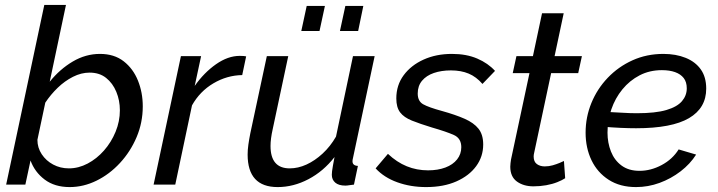

<svg xmlns="http://www.w3.org/2000/svg" viewBox="-20 -750 2915 780"><path d="M263 10Q202 10 161.5 -20.5Q121 -51 104 -98L83 0H5L160 -730H248L182 -418Q223 -469 275.5 -500Q328 -531 386 -531Q444 -531 482.5 -501Q521 -471 540.5 -422.5Q560 -374 560 -318Q560 -252 535 -193Q510 -134 467.5 -88Q425 -42 372 -16Q319 10 263 10ZM260 -66Q299 -66 336 -85.5Q373 -105 402.5 -138.5Q432 -172 449.5 -214.5Q467 -257 467 -302Q467 -342 452.5 -377Q438 -412 411 -433.5Q384 -455 344 -455Q310 -455 276.5 -438Q243 -421 214.5 -393.5Q186 -366 164 -333L132 -182Q132 -150 149.5 -123.5Q167 -97 196 -81.5Q225 -66 260 -66Z M715 -522H797L771 -401Q809 -455 857.5 -489Q906 -523 954 -523Q963 -523 969.5 -522.5Q976 -522 980 -521L964 -445Q902 -444 847 -411.5Q792 -379 760 -322L692 0H604Z M1108 10Q986 10 986 -122Q986 -141 989 -162.5Q992 -184 997 -209L1064 -522H1151L1088 -226Q1079 -186 1079 -157Q1079 -66 1157 -66Q1191 -66 1225 -81.5Q1259 -97 1290.5 -126Q1322 -155 1345 -195L1414 -522H1502L1414 -108Q1413 -104 1412.5 -101Q1412 -98 1412 -95Q1412 -77 1434 -76L1418 0Q1407 1 1398.5 2.5Q1390 4 1383 4Q1356 4 1342 -8Q1328 -20 1328 -40Q1328 -46 1329 -54.5Q1330 -63 1332.5 -77Q1335 -91 1339 -112Q1294 -54 1233 -22Q1172 10 1108 10ZM1204 -624 1226 -726H1300L1278 -624ZM1361 -624 1383 -726H1456L1435 -624Z M1711 10Q1648 10 1594 -9.5Q1540 -29 1506 -66L1556 -125Q1592 -91 1632.5 -74.5Q1673 -58 1719 -58Q1759 -58 1789.5 -69.5Q1820 -81 1837 -102.5Q1854 -124 1854 -152Q1854 -188 1824 -201.5Q1794 -215 1735 -232Q1686 -247 1653.5 -260Q1621 -273 1605.5 -293.5Q1590 -314 1590 -350Q1590 -404 1620 -444.5Q1650 -485 1701 -508Q1752 -531 1816 -531Q1875 -531 1919 -512Q1963 -493 1991 -462L1940 -409Q1915 -438 1884 -451Q1853 -464 1812 -464Q1773 -464 1742.5 -453.5Q1712 -443 1694.5 -422Q1677 -401 1677 -370Q1677 -339 1699 -326.5Q1721 -314 1776 -299Q1830 -284 1867.5 -267.5Q1905 -251 1924 -227Q1943 -203 1943 -163Q1943 -114 1914.5 -75Q1886 -36 1834 -13Q1782 10 1711 10Z M2053 -73Q2053 -80 2054 -87.5Q2055 -95 2056 -102L2131 -453H2063L2078 -522H2145L2182 -696H2270L2233 -522H2344L2329 -453H2219L2150 -129Q2149 -125 2148.5 -121.5Q2148 -118 2148 -114Q2148 -93 2161 -83.5Q2174 -74 2193 -74Q2210 -74 2225.5 -78.5Q2241 -83 2253 -88Q2265 -93 2271 -96L2276 -26Q2264 -18 2244 -10Q2224 -2 2199 2.5Q2174 7 2147 7Q2107 7 2080 -12.5Q2053 -32 2053 -73Z M2564 10Q2499 10 2453 -19.5Q2407 -49 2383 -99Q2359 -149 2359 -211Q2359 -274 2382.5 -331.5Q2406 -389 2449 -434Q2492 -479 2549.5 -505Q2607 -531 2675 -531Q2726 -531 2765.5 -515Q2805 -499 2827 -468Q2849 -437 2849 -390Q2849 -311 2779 -270Q2709 -229 2564 -229Q2537 -229 2502 -230.5Q2467 -232 2421 -236L2433 -296Q2477 -294 2508.5 -292Q2540 -290 2567 -290Q2643 -290 2687 -303Q2731 -316 2750.5 -339Q2770 -362 2770 -391Q2770 -417 2757.5 -433Q2745 -449 2722.5 -457Q2700 -465 2669 -465Q2619 -465 2578.5 -444Q2538 -423 2508.5 -387Q2479 -351 2463.5 -305.5Q2448 -260 2448 -211Q2448 -170 2462 -134.5Q2476 -99 2505 -77.5Q2534 -56 2578 -56Q2624 -56 2668 -79.5Q2712 -103 2737 -143L2808 -122Q2784 -84 2745 -54Q2706 -24 2659.5 -7Q2613 10 2564 10Z"/></svg>

Font: Raleway Thin Medium
Style: Italic
Weight: 500
Italic angle: -12°
Version: Version 4.026